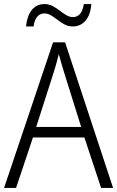

<svg xmlns="http://www.w3.org/2000/svg" viewBox="-20 -924 577 944"><path d="M477 0 395 -248H142L59 0H0L241 -716H300L536 0ZM297 -562Q291 -581 283 -608Q275 -635 269 -658Q263 -633 256 -608Q249 -583 242 -562L158 -300H379ZM108 -794Q113 -845 136 -874.5Q159 -904 199 -904Q221 -904 239.5 -894Q258 -884 274 -871.5Q290 -859 306 -849.5Q322 -840 339 -840Q359 -840 373 -855Q387 -870 392 -904H429Q425 -851 400.5 -822.5Q376 -794 338 -794Q316 -794 298 -803.5Q280 -813 263.5 -826Q247 -839 231 -848.5Q215 -858 198 -858Q178 -858 164 -843Q150 -828 145 -794Z"/></svg>

Font: Noto Sans Lao UI SemCond Light
Style: Regular
Weight: 300
Width: 4
Designer: Monotype Design Team
Foundry: Monotype Imaging Inc.
Version: Version 2.000; ttfautohint (v1.8.4.7-5d5b)